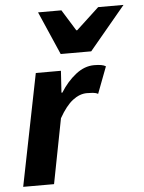

<svg xmlns="http://www.w3.org/2000/svg" viewBox="-54 -805 634 848"><g transform="rotate(-5 263.0 -381.0)"><path d="M14.3 0 113.6 -496.1H225L218.9 -399.5H222.9Q252 -446.5 291.1 -477.3Q330.2 -508.1 372.9 -508.1Q391.7 -508.1 404.5 -505.8Q417.2 -503.5 424.7 -498.5L379.8 -380.2Q370.5 -385.7 356.7 -386.8Q343 -387.8 330.6 -387.8Q298.2 -387.8 267.4 -364Q236.6 -340.2 206.9 -287.4L151.1 0ZM230.4 -570 146.8 -761.9H250.3L308.3 -668.3H312.3L413.3 -761.9H525.7L365.7 -570Z"/></g></svg>

Font: Source Sans 3
Style: Italic
Weight: 200
Italic angle: -11°
Designer: Paul D. Hunt
Foundry: Adobe
Version: Version 3.046;hotconv 1.0.118;makeotfexe 2.5.65603